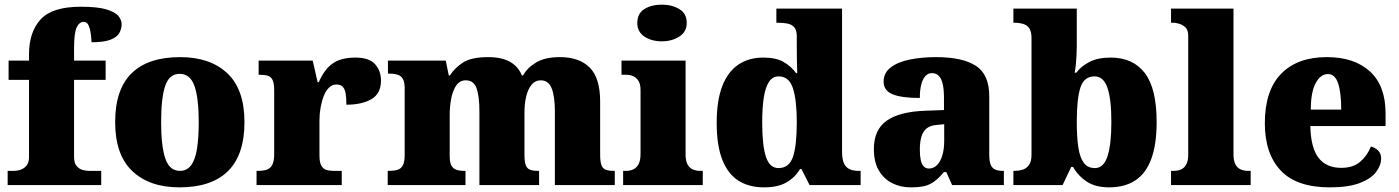

<svg xmlns="http://www.w3.org/2000/svg" viewBox="-20 -797 6025 827"><path d="M13 0V-61H42Q51 -61 66 -65Q81 -69 93 -82Q105 -95 105 -121V-453H17V-536H105V-563Q105 -659 155 -713.5Q205 -768 328 -768Q402 -768 440 -756Q478 -744 491 -727Q504 -710 504 -693Q504 -673 494 -655Q484 -637 456 -626Q428 -615 374 -615Q374 -629 371.5 -649.5Q369 -670 362 -686.5Q355 -703 341 -703Q322 -703 310.5 -679.5Q299 -656 299 -588V-536H435V-453H299V-121Q299 -95 310 -82Q321 -69 336 -65Q351 -61 362 -61H416V0Z M753 10Q624 10 550 -60Q476 -130 476 -271Q476 -412 547 -481.5Q618 -551 756 -551Q885 -551 959 -481.5Q1033 -412 1033 -271Q1033 -130 962 -60Q891 10 753 10ZM755 -61Q785 -61 803 -85Q821 -109 828.5 -156Q836 -203 836 -271Q836 -375 817.5 -427Q799 -479 754 -479Q709 -479 691.5 -427Q674 -375 674 -271Q674 -168 692 -114.5Q710 -61 755 -61Z M1085 0V-61H1090Q1113 -61 1128.5 -66Q1144 -71 1152.5 -86.5Q1161 -102 1161 -133V-407Q1161 -437 1154.5 -451.5Q1148 -466 1134 -470.5Q1120 -475 1098 -475H1094V-536H1327L1348 -443H1353Q1370 -482 1392 -505.5Q1414 -529 1443 -539Q1472 -549 1511 -549Q1570 -549 1595.5 -520.5Q1621 -492 1621 -450Q1621 -394 1580 -370Q1539 -346 1472 -346Q1472 -374 1469 -393Q1466 -412 1457 -422.5Q1448 -433 1429 -433Q1411 -433 1397.5 -420Q1384 -407 1375 -384.5Q1366 -362 1361 -334.5Q1356 -307 1356 -278V-128Q1356 -99 1363.5 -84.5Q1371 -70 1385 -65.5Q1399 -61 1417 -61H1452V0Z M1650 0V-61H1654Q1677 -61 1692 -65.5Q1707 -70 1715 -84.5Q1723 -99 1723 -128V-417Q1723 -444 1715 -457.5Q1707 -471 1692 -475.5Q1677 -480 1655 -480H1651V-536H1900L1913 -472H1918Q1938 -504 1974 -527.5Q2010 -551 2083 -551Q2121 -551 2149 -542.5Q2177 -534 2197 -516.5Q2217 -499 2228 -472H2233Q2250 -504 2288.5 -527.5Q2327 -551 2392 -551Q2475 -551 2520 -506Q2565 -461 2565 -360V-131Q2565 -101 2570.5 -86Q2576 -71 2589 -66Q2602 -61 2624 -61H2628V0H2370V-317Q2370 -381 2356.5 -416Q2343 -451 2309 -451Q2285 -451 2269.5 -432Q2254 -413 2246.5 -381.5Q2239 -350 2239 -312V-131Q2239 -101 2244.5 -86Q2250 -71 2263 -66Q2276 -61 2298 -61H2302V0H2045V-317Q2045 -381 2033 -416Q2021 -451 1986 -451Q1961 -451 1946 -430Q1931 -409 1924 -375Q1917 -341 1917 -301V-125Q1917 -98 1924 -84.5Q1931 -71 1945 -66Q1959 -61 1981 -61H1985V0Z M2664 0V-61H2676Q2695 -61 2709 -68Q2723 -75 2731 -91Q2739 -107 2739 -135V-409Q2739 -434 2730.5 -448Q2722 -462 2708 -468.5Q2694 -475 2676 -475H2657V-536H2933V-131Q2933 -105 2941 -89.5Q2949 -74 2963.5 -67.5Q2978 -61 2996 -61H3007V0ZM2831 -619Q2786 -619 2755.5 -639.5Q2725 -660 2725 -698Q2725 -739 2755.5 -758Q2786 -777 2831 -777Q2874 -777 2906 -758Q2938 -739 2938 -698Q2938 -660 2906 -639.5Q2874 -619 2831 -619Z M3271 10Q3206 10 3160.5 -19Q3115 -48 3091 -109.5Q3067 -171 3067 -267Q3067 -364 3091 -426Q3115 -488 3160 -518.5Q3205 -549 3268 -549Q3323 -549 3355.5 -530Q3388 -511 3409 -482H3414Q3413 -505 3412.5 -536Q3412 -567 3412 -596V-641Q3412 -667 3401 -679.5Q3390 -692 3372 -695.5Q3354 -699 3332 -699H3324V-760H3607V-143Q3607 -112 3615 -94Q3623 -76 3639 -68.5Q3655 -61 3679 -61H3687V0H3467L3432 -69H3426Q3404 -32 3367 -11Q3330 10 3271 10ZM3333 -73Q3379 -73 3395.5 -121.5Q3412 -170 3412 -270Q3412 -365 3395.5 -416.5Q3379 -468 3334 -468Q3308 -468 3292.5 -445Q3277 -422 3270 -377.5Q3263 -333 3263 -269Q3263 -171 3279 -122Q3295 -73 3333 -73Z M3902 10Q3859 10 3823 -8Q3787 -26 3765.5 -62.5Q3744 -99 3744 -155Q3744 -238 3799 -277Q3854 -316 3965 -320L4046 -323V-375Q4046 -412 4040.5 -435.5Q4035 -459 4023.5 -470.5Q4012 -482 3994 -482Q3978 -482 3966.5 -470Q3955 -458 3948.5 -434.5Q3942 -411 3942 -375Q3863 -375 3824.5 -391Q3786 -407 3786 -445Q3786 -483 3816.5 -506.5Q3847 -530 3898.5 -540.5Q3950 -551 4011 -551Q4126 -551 4183.5 -513.5Q4241 -476 4241 -383V-131Q4241 -104 4246.5 -89Q4252 -74 4265 -67.5Q4278 -61 4300 -61H4304V0H4081L4056 -56H4046Q4024 -30 4004.5 -15.5Q3985 -1 3961.5 4.5Q3938 10 3902 10ZM3981 -71Q4001 -71 4016 -86Q4031 -101 4039 -128Q4047 -155 4047 -191V-262L4016 -259Q3988 -257 3972 -244.5Q3956 -232 3949 -209Q3942 -186 3942 -152Q3942 -126 3946 -107.5Q3950 -89 3959 -80Q3968 -71 3981 -71Z M4757 10Q4699 10 4661.5 -14.5Q4624 -39 4602 -78H4594L4557 0H4345V-61H4351Q4368 -61 4384.5 -66Q4401 -71 4412 -86Q4423 -101 4423 -130V-633Q4423 -661 4413.5 -675Q4404 -689 4387 -694Q4370 -699 4349 -699H4345V-760H4618V-599Q4618 -581 4617 -560Q4616 -539 4614 -519.5Q4612 -500 4609 -484H4616Q4636 -511 4672 -530Q4708 -549 4764 -549Q4860 -549 4911 -482.5Q4962 -416 4962 -271Q4962 -174 4938.5 -111.5Q4915 -49 4869.5 -19.5Q4824 10 4757 10ZM4696 -73Q4734 -73 4750.5 -124.5Q4767 -176 4767 -272Q4767 -370 4750 -419Q4733 -468 4695 -468Q4649 -468 4633.5 -419.5Q4618 -371 4618 -271Q4618 -208 4624.5 -163.5Q4631 -119 4648 -96Q4665 -73 4696 -73Z M5024 0V-61H5035Q5054 -61 5068 -67.5Q5082 -74 5090 -89.5Q5098 -105 5098 -131V-643Q5098 -668 5085.5 -679.5Q5073 -691 5058 -695Q5043 -699 5035 -699H5024V-760H5293V-131Q5293 -105 5301 -89.5Q5309 -74 5323.5 -67.5Q5338 -61 5356 -61H5367V0Z M5707 10Q5565 10 5496.5 -62.5Q5428 -135 5428 -266Q5428 -407 5498 -479Q5568 -551 5695 -551Q5813 -551 5880.5 -489.5Q5948 -428 5948 -309V-254H5624Q5626 -160 5659.5 -117Q5693 -74 5757 -74Q5808 -74 5838.5 -100Q5869 -126 5885 -166Q5904 -161 5916.5 -148Q5929 -135 5929 -115Q5929 -85 5907 -56Q5885 -27 5836.5 -8.5Q5788 10 5707 10ZM5757 -325Q5757 -399 5743.5 -438.5Q5730 -478 5700 -478Q5668 -478 5647 -439Q5626 -400 5626 -325Z"/></svg>

Font: Noto Serif Hebrew Black
Style: Regular
Weight: 900
Version: Version 2.003